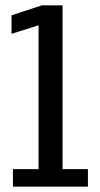

<svg xmlns="http://www.w3.org/2000/svg" viewBox="-20 -696 374 716"><path d="M28.2 0H307.9V-65.3H213.3V-676H135.9L23 -639V-569.9L123.7 -601.6V-65.3H28.2Z"/></svg>

Font: Anybody Thin Condensed
Style: Regular
Weight: 100
Width: 3
Version: Version 1.113;gftools[0.9.25]